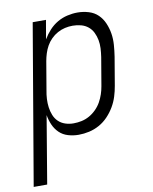

<svg xmlns="http://www.w3.org/2000/svg" viewBox="-110 -601 693 869"><g transform="rotate(-10 237.0 -166.5)"><path d="M-26 205 99 -530H160L145 -443Q158 -465 175 -483.5Q192 -502 213.5 -514.5Q235 -527 259 -532.5Q283 -538 306 -538Q332 -538 357 -530.5Q382 -523 399.5 -506Q417 -489 427 -465.5Q437 -442 441 -417Q445 -392 443 -365Q441 -338 437 -312L415 -182Q411 -158 403.5 -134Q396 -110 383 -88Q370 -66 352 -47Q334 -28 311.5 -15.5Q289 -3 264.5 2.5Q240 8 216 8Q191 8 167.5 1Q144 -6 127.5 -22Q111 -38 101.5 -59.5Q92 -81 88 -105L36 205ZM202 -47Q221 -47 239.5 -51Q258 -55 275 -64.5Q292 -74 306.5 -88.5Q321 -103 330.5 -120Q340 -137 346 -155Q352 -173 355 -191L377 -321Q380 -341 381 -360.5Q382 -380 378.5 -398.5Q375 -417 367 -433.5Q359 -450 345 -461.5Q331 -473 312.5 -478Q294 -483 274 -483Q256 -483 238.5 -479Q221 -475 204.5 -466Q188 -457 174.5 -443.5Q161 -430 152 -414Q143 -398 137.5 -380.5Q132 -363 129 -346L107 -216Q103 -196 102 -176.5Q101 -157 103.5 -138Q106 -119 113 -101.5Q120 -84 133 -71.5Q146 -59 164 -53Q182 -47 202 -47Z"/></g></svg>

Font: iosevka_custom_sans_ss08 Light
Style: Italic
Weight: 300
Italic angle: -10°
Designer: Belleve Invis
Foundry: Belleve Invis
Version: Version 10.3.0; ttfautohint (v1.8.3)